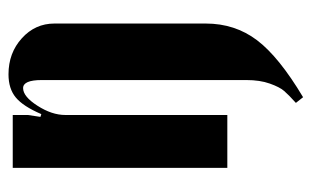

<svg xmlns="http://www.w3.org/2000/svg" viewBox="-158 -386 720 443"><g transform="rotate(-90 201.5 -165.0)"><path d="M251 -504.9Q300.3 -504.9 334.2 -474.1Q368.2 -443.4 368.2 -398.9V-49.8Q368.2 17.6 329.8 68.4Q291.5 119.1 198.2 174.8L185.1 158.2Q203.6 141.6 212.6 131.1Q221.7 120.6 229.7 97.9Q237.8 75.2 237.8 43.9V-428.2Q237.8 -471.2 219.2 -471.2Q199.7 -471.2 178.5 -438Q157.2 -404.8 157.2 -374V0H35.2V-495.1H157.2V-460L152.8 -431.2L159.2 -429.2Q177.2 -471.2 197.5 -488Q217.8 -504.9 251 -504.9Z"/></g></svg>

Font: Moniqa Black Heading
Style: Regular
Weight: 900
Designer: Rajesh Rajput
Foundry: Rajesh Rajput
Version: Version 1.000